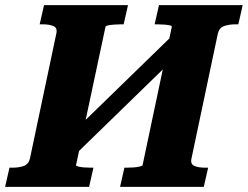

<svg xmlns="http://www.w3.org/2000/svg" viewBox="-52 -730 968 750"><path d="M180 -162 657 -626 684 -556 207 -92ZM-32 0 -15 -75H-4Q23 -75 41.5 -82Q60 -89 65 -111L168 -599Q173 -621 157 -628Q141 -635 114 -635H103L120 -710H448L431 -635H422Q409 -635 395 -634Q381 -633 371 -631Q361 -629 360 -625L245 -85Q244 -82 253.5 -79.5Q263 -77 277 -76Q291 -75 304 -75H313L296 0ZM417 0 434 -75H442Q456 -75 470 -76Q484 -77 494 -79.5Q504 -82 505 -85L619 -625Q620 -629 611 -631Q602 -633 588 -634Q574 -635 560 -635H552L569 -710H896L879 -635H869Q842 -635 823 -628Q804 -621 799 -599L696 -111Q691 -89 707 -82Q723 -75 750 -75H761L744 0Z"/></svg>

Font: Roboto Serif
Style: Bold Italic
Weight: 700
Italic angle: -10°
Designer: Greg Gazdowicz
Foundry: Commercial Type
Version: Version 1.008